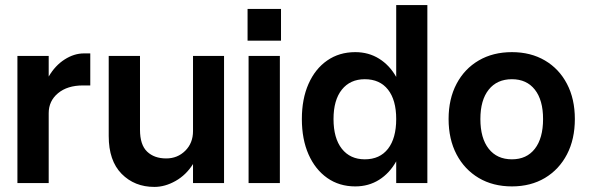

<svg xmlns="http://www.w3.org/2000/svg" viewBox="-20 -720 2316 755"><path d="M48.5 -500H171.5V-419Q197 -462.5 234.2 -486.2Q271.5 -510 310 -510H335V-384H306Q245 -384 208.2 -353.5Q171.5 -323 171.5 -275V0H48.5Z M530.5 -210Q530.5 -150.5 558.5 -123.8Q586.5 -97 633.5 -97Q678 -97 708.5 -127.2Q739 -157.5 739 -204.5V-500H861V0H739V-75Q712 -32 670.5 -8.5Q629 15 587 15Q509 15 458.2 -36.5Q407.5 -88 407.5 -185V-500H530.5Z M953.5 -685H1085V-560H953.5ZM957.5 -500H1080.5V0H957.5Z M1660.5 -700V0H1538V-85.5Q1512 -39 1470.8 -13Q1429.5 13 1377 13Q1314 13 1266.8 -20.2Q1219.5 -53.5 1193.2 -113Q1167 -172.5 1167 -252Q1167 -331 1193.2 -390.2Q1219.5 -449.5 1266.8 -482.2Q1314 -515 1377 -515Q1429.5 -515 1470.8 -489.2Q1512 -463.5 1538 -417.5V-700ZM1291.5 -252Q1291.5 -176.5 1324.2 -135Q1357 -93.5 1414.5 -93.5Q1473.5 -93.5 1505.8 -135Q1538 -176.5 1538 -252Q1538 -326.5 1505.8 -367.5Q1473.5 -408.5 1414.5 -408.5Q1357 -408.5 1324.2 -367.5Q1291.5 -326.5 1291.5 -252Z M1744 -252Q1744 -331 1775.2 -390.2Q1806.5 -449.5 1862.5 -482.2Q1918.5 -515 1993 -515Q2067 -515 2122.8 -482.2Q2178.5 -449.5 2209.5 -390.2Q2240.5 -331 2240.5 -252Q2240.5 -172.5 2209.5 -113Q2178.5 -53.5 2122.8 -20.2Q2067 13 1993 13Q1918.5 13 1862.5 -20.2Q1806.5 -53.5 1775.2 -113Q1744 -172.5 1744 -252ZM2115.5 -252Q2115.5 -326.5 2083.2 -367.5Q2051 -408.5 1993 -408.5Q1934.5 -408.5 1901.8 -367.5Q1869 -326.5 1869 -252Q1869 -176.5 1901.8 -135Q1934.5 -93.5 1993 -93.5Q2051 -93.5 2083.2 -135Q2115.5 -176.5 2115.5 -252Z"/></svg>

Font: Overused Grotesk SemiBold
Style: Regular
Weight: 610
Version: Version 0.004